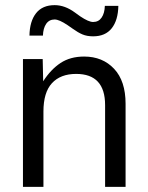

<svg xmlns="http://www.w3.org/2000/svg" viewBox="-20 -731 577 751"><path d="M69.8 0V-500H147L148.9 -413.1Q178.7 -459.5 216.8 -484.6Q254.9 -509.8 309.1 -509.8Q381.3 -509.8 426.3 -461.9Q471.2 -414.1 471.2 -325.2V0H391.1V-319.8Q391.1 -441.9 277.8 -441.9Q216.8 -441.9 183.3 -405.8Q149.9 -369.6 149.9 -294.9V0ZM95.2 -591.8Q96.2 -647.9 121.1 -679.4Q146 -710.9 193.8 -710.9Q233.9 -710.9 272.9 -682.1L293.9 -667Q326.7 -645 344.2 -645Q365.7 -645 377.4 -662.1Q389.2 -679.2 390.1 -708H442.9Q441.9 -651.9 417 -620.4Q392.1 -588.9 344.2 -588.9Q320.3 -588.9 302.5 -596.4Q284.7 -604 265.1 -618.2L244.1 -632.8Q211.4 -654.8 193.8 -654.8Q172.4 -654.8 160.6 -637.7Q148.9 -620.6 147.9 -591.8Z"/></svg>

Font: TASA Orbiter Deck
Style: Regular
Weight: 400
Designer: Weizhong Zhang
Version: Version 1.000;Glyphs 3.1.2 (3151)